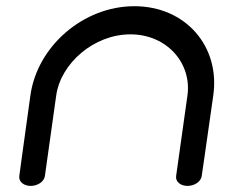

<svg xmlns="http://www.w3.org/2000/svg" viewBox="-20 -611 767 631"><path d="M681 -298C703.7 -459.5 589.2 -590.6 421.6 -590.6C254.1 -590.6 102.7 -459.5 80 -298C57.7 -139.1 43.4 -32.4 43.4 -32.4C40.8 -13.9 58.4 0 80.9 0C103.5 0 124.9 -13.8 127.5 -32.4C127.5 -32.4 149.3 -187.7 164.7 -297C179.7 -403.6 289.2 -498.1 408.6 -498.1C528.1 -498.1 611 -403.6 596 -297C580.7 -187.7 558.8 -32.4 558.8 -32.4C556.2 -13.8 573.8 0 596.3 0C618.9 0 640.3 -13.9 642.9 -32.4C642.9 -32.4 658.6 -139.1 681 -298Z"/></svg>

Font: Hi.
Style: Bold
Weight: 400
Designer: Mew Too, Robert Jablonski
Foundry: Cannot Into Space Fonts
Version: Version 1.996